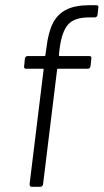

<svg xmlns="http://www.w3.org/2000/svg" viewBox="-20 -720 399 740"><path d="M210 -534 207 -508Q207 -504 210 -504H324Q334 -504 332 -494L329 -465Q327 -455 318 -455H204Q200 -455 200 -451L146 -10Q144 0 135 0H103Q94 0 94 -10L148 -451Q149 -452 148 -453.5Q147 -455 145 -455H81Q71 -455 73 -465L76 -494Q78 -504 87 -504H151Q155 -504 155 -508L159 -536Q166 -595 183.5 -630Q201 -665 235 -682.5Q269 -700 326 -700H351Q361 -700 359 -690L356 -663Q354 -653 345 -653H324Q266 -653 242 -625Q218 -597 210 -534Z"/></svg>

Font: Barlow Light
Style: Italic
Weight: 300
Italic angle: -7°
Designer: Jeremy Tribby
Foundry: Tribby Type
Version: Version 1.408